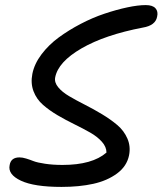

<svg xmlns="http://www.w3.org/2000/svg" viewBox="-20 -775 643 759"><path d="M223.1 -36.1Q114.7 -36.1 62.5 -60.8Q10.3 -85.4 18.1 -122.1Q22.9 -152.8 57.1 -152.8Q68.8 -152.8 83.7 -148.2Q98.6 -143.6 113 -137.9Q127.4 -132.3 158 -127.7Q188.5 -123 227.1 -123Q344.7 -123 400.9 -171.9Q400.9 -194.3 382.8 -214.6Q364.7 -234.9 336.4 -251Q308.1 -267.1 274.2 -283.7Q240.2 -300.3 207.8 -319.3Q175.3 -338.4 149.9 -360.6Q124.5 -382.8 112.5 -414.3Q100.6 -445.8 107.9 -482.9Q115.7 -522.5 144 -560.1Q172.4 -597.7 211.9 -626.7Q251.5 -655.8 298.6 -680.4Q345.7 -705.1 393.1 -720.9Q440.4 -736.8 482.9 -745.8Q525.4 -754.9 556.2 -754.9Q583.5 -754.9 594.7 -742.2Q606 -729.5 601.1 -709Q594.7 -674.3 544.9 -666Q394.5 -637.2 302.2 -583.7Q210 -530.3 198.2 -469.2Q194.3 -449.2 210 -430.2Q225.6 -411.1 253.4 -394.8Q281.2 -378.4 315.4 -361.1Q349.6 -343.8 383.3 -323.5Q417 -303.2 443.6 -280.8Q470.2 -258.3 483.6 -227.3Q497.1 -196.3 490.2 -161.1Q481.4 -117.7 442.6 -89.1Q403.8 -60.5 348.6 -48.3Q293.5 -36.1 223.1 -36.1Z"/></svg>

Font: Shantell Sans Bouncy
Style: Italic
Weight: 400
Italic angle: -11.31°
Designer: Stephen Nixon, Anya Danilova, Shantell Martin
Foundry: Arrow Type
Version: Version 1.006;[9816181b4]